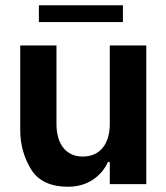

<svg xmlns="http://www.w3.org/2000/svg" viewBox="-20 -701 631 731"><path d="M128 -617H448V-681H128ZM537 -528H398V-229C398 -157 364 -105 295 -105C231 -105 195 -153 195 -229V-528H57V-206C57 -151 71 -101 98 -57C125 -12 173 10 240 10C315 10 367 -32 391 -84H398V0H537Z"/></svg>

Font: Be Vietnam
Style: Bold
Weight: 700
Designer: Gabriel Lam
Foundry: TypeRant
Version: Version 4.000